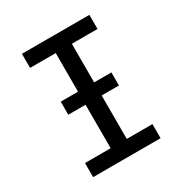

<svg xmlns="http://www.w3.org/2000/svg" viewBox="-171 -863 942 991"><g transform="rotate(-30 300.0 -367.5)"><path d="M99 0V-84H252V-651H99V-735H501V-651H348V-84H501V0ZM149 -343V-421H451V-343Z"/></g></svg>

Font: Iosevka Curly Medium Extended
Style: Regular
Weight: 500
Width: 7
Monospace: yes
Designer: Belleve Invis
Foundry: Belleve Invis
Version: Version 11.1.0; ttfautohint (v1.8.3)